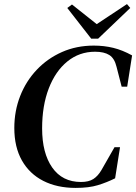

<svg xmlns="http://www.w3.org/2000/svg" viewBox="-20 -902 666 939"><path d="M350 17Q259 17 191.5 -17.5Q124 -52 87 -117.5Q50 -183 50 -276Q50 -359 78.5 -432Q107 -505 159.5 -560.5Q212 -616 283 -647.5Q354 -679 439 -679Q489 -679 534 -668Q579 -657 626 -631L602 -478H575L550 -575Q540 -617 514.5 -633Q489 -649 445 -649Q368 -649 309.5 -601.5Q251 -554 218.5 -469.5Q186 -385 186 -274Q186 -153 235.5 -82.5Q285 -12 376 -12Q414 -12 436.5 -26.5Q459 -41 476 -70L540 -182H567L543 -30Q503 -10 459 3.5Q415 17 350 17ZM332 -880 453 -784 601 -882 617 -863 460 -713H426L309 -863Z"/></svg>

Font: DM Serif Text
Style: Italic
Weight: 400
Italic angle: -12°
Designer: Colophon Foundry, Frank Grießhammer
Foundry: Colophon Foundry
Version: Version 5.100; ttfautohint (v1.8.2)